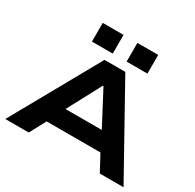

<svg xmlns="http://www.w3.org/2000/svg" viewBox="-192 -1133 1364 1343"><g transform="rotate(30 489.5 -461.5)"><path d="M12 0 406 -705H574L967 0H775L671 -194L751 -130H225L305 -194L201 0ZM486 -542 322 -234 283 -271H693L654 -234L492 -542ZM546 -772V-923H714V-772ZM266 -772V-923H434V-772Z"/></g></svg>

Font: Nunito Sans 7pt Expanded ExtraBold
Style: Regular
Weight: 800
Width: 7
Designer: Vernon Adams
Foundry: Vernon Adams
Version: Version 3.101;gftools[0.9.27]